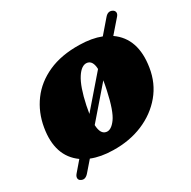

<svg xmlns="http://www.w3.org/2000/svg" viewBox="-140 -687 885 888"><g transform="rotate(-30 303.0 -243.0)"><path d="M48.5 58.5Q39 54 38.2 44Q37.5 34 46.5 23.5L91.5 -29Q-1 -95 23 -236.5Q35.5 -310.5 77.5 -367.5Q119.5 -424.5 189.5 -456Q259.5 -487.5 355.5 -485.5Q420.5 -484.5 469 -465.5L528.5 -534.5Q547 -556.5 568 -545.5Q577.5 -540.5 579 -531.2Q580.5 -522 572 -512L512 -443Q606.5 -377 583.5 -233Q571.5 -156 524.5 -99.8Q477.5 -43.5 406 -13.5Q334.5 16.5 247.5 14.5Q182.5 13.5 134.5 -6L88.5 47Q68.5 70 48.5 58.5ZM243.5 -227Q239 -204.5 236 -186L374.5 -346Q373 -391 345 -396Q316.5 -400.5 289.5 -358.8Q262.5 -317 243.5 -227ZM262.5 -74.5Q287 -70 313 -105.5Q339 -141 360 -239Q366 -266.5 369.5 -288.5L231.5 -129Q233.5 -79 262.5 -74.5Z"/></g></svg>

Font: Fraunces 9pt Soft Black
Style: Italic
Weight: 900
Italic angle: -16°
Version: Version 1.000;[b76b70a41]